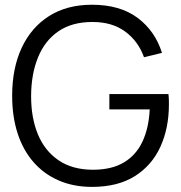

<svg xmlns="http://www.w3.org/2000/svg" viewBox="-20 -754 745 790"><path d="M358.5 15Q282.5 15 221.5 -11.5Q160.5 -38 117.8 -87Q75 -136 52.5 -205.2Q30 -274.5 30 -360Q30 -473 69.2 -557.2Q108.5 -641.5 182 -688Q255.5 -734.5 358.5 -734.5Q473.5 -734.5 545.8 -680.8Q618 -627 646.5 -536.5L572.5 -518.5Q549 -584.5 495.2 -624Q441.5 -663.5 361.5 -663.5Q360.5 -663.5 359.5 -663.5Q276.5 -663.5 220.8 -625.5Q165 -587.5 136.8 -518.8Q108.5 -450 108 -360Q108 -358.5 108 -357Q108 -269 136 -201.2Q164 -133.5 220.5 -94.8Q277 -56 361.5 -55.5Q439 -55.5 489.5 -85.5Q540 -115.5 566.2 -171.5Q592.5 -227.5 596 -304H430V-367H673Q674.5 -355.5 674.8 -342.8Q675 -330 675 -324.5Q675 -227 640 -150.2Q605 -73.5 534.8 -29.2Q464.5 15 358.5 15Z"/></svg>

Font: Cns Manrope
Style: Regular
Weight: 400
Designer: Mikhail Sharanda
Foundry: Mikhail Sharanda
Version: Version 4.504